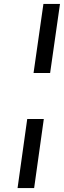

<svg xmlns="http://www.w3.org/2000/svg" viewBox="-20 -720 324 973"><path d="M153 233 202 -117H118L69 233ZM234 -350 284 -700H200L150 -350Z"/></svg>

Font: Josefin Slab Thin
Style: Italic
Weight: 100
Italic angle: -12°
Designer: Santiago Orozco
Foundry: Typemade
Version: Version 2.000